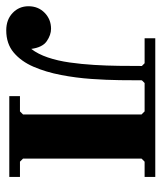

<svg xmlns="http://www.w3.org/2000/svg" viewBox="20 -550 529 630"><g transform="rotate(90 285.0 -234.5)"><path d="M500 -444 490 -434V-45L500 -35H550V0H285V-35H335L345 -45V-434L335 -444H242L233 -435Q233 -407 232.5 -363Q232 -319 228.5 -269Q225 -219 215.5 -169.5Q206 -120 188.5 -79.5Q171 -39 142 -14.5Q113 10 69 10Q34 10 12 -11Q-10 -32 -10 -63Q-10 -95 11.5 -116Q33 -137 64 -137Q84 -137 104.5 -123Q125 -109 130 -72Q147 -94 158 -126.5Q169 -159 174.5 -198Q180 -237 182.5 -278Q185 -319 185.5 -359.5Q186 -400 186 -435L177 -444H95V-479H550V-444Z"/></g></svg>

Font: Brygada 1918
Style: Regular
Weight: 400
Designer: Mateusz Machalski | Borys Kosmynka | Przemek Hoffer
Foundry: NIEPODLEGLA 2018
Version: Version 3.006